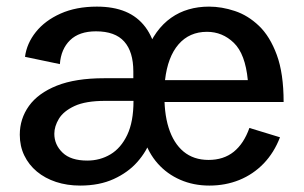

<svg xmlns="http://www.w3.org/2000/svg" viewBox="-20 -560 937 592"><path d="M227.1 12.2Q187 12.2 152.8 1Q118.7 -10.3 93.8 -31Q68.8 -51.8 54.9 -80.6Q41 -109.4 41 -144.5Q41 -193.8 69.3 -233.4Q97.7 -272.9 155.3 -295.9Q212.9 -318.8 301.3 -318.8H391.1V-339.8Q391.1 -400.4 363 -431.9Q335 -463.4 275.9 -463.4Q224.1 -463.4 196 -436Q168 -408.7 164.6 -362.3L57.1 -384.8Q62.5 -426.3 90.6 -461.4Q118.7 -496.6 166.7 -518.1Q214.8 -539.6 278.8 -539.6Q329.6 -539.6 366.7 -524.2Q403.8 -508.8 428 -476.8Q452.1 -444.8 462.9 -395.5H429.7Q443.4 -433.6 463.1 -460.7Q482.9 -487.8 507.6 -505.1Q532.2 -522.5 561.5 -531Q590.8 -539.6 624.5 -539.6Q663.6 -539.6 704.1 -526.1Q744.6 -512.7 778.6 -480.2Q812.5 -447.8 833.5 -390.6Q854.5 -333.5 854.5 -245.6H442.9L487.3 -280.8Q484.9 -213.9 500 -166Q515.1 -118.2 546.1 -92.5Q577.1 -66.9 623 -66.9Q669.4 -66.9 700.7 -92Q731.9 -117.2 749 -165.5L843.3 -136.7Q825.2 -89.4 793 -55.9Q760.7 -22.5 718 -5.1Q675.3 12.2 625.5 12.2Q576.7 12.2 535.9 -5.6Q495.1 -23.4 466.3 -55.9Q437.5 -88.4 423.8 -132.8L445.3 -130.9Q432.6 -93.8 403.8 -61Q375 -28.3 330.8 -8.1Q286.6 12.2 227.1 12.2ZM249 -64.9Q288.6 -64.9 320.8 -84.2Q353 -103.5 372.3 -144Q391.6 -184.6 391.6 -248.5V-253.9L398.4 -249H304.7Q244.1 -249 210 -233.2Q175.8 -217.3 161.6 -193.8Q147.5 -170.4 147.5 -147.5Q147.5 -113.8 172.9 -89.4Q198.2 -64.9 249 -64.9ZM488.8 -313H744.1Q736.3 -393.6 701.2 -427.7Q666 -461.9 618.2 -461.9Q564 -461.9 530.5 -423.3Q497.1 -384.8 488.8 -313Z"/></svg>

Font: Schibsted Grotesk Medium
Style: Regular
Weight: 500
Designer: Bakken & Baeck AS, Henrik Kongsvoll
Foundry: Schibsted ASA
Version: Version 1.100;gftools[0.9.25]